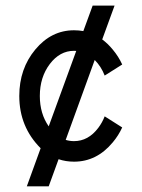

<svg xmlns="http://www.w3.org/2000/svg" viewBox="-20 -567 505 685"><path d="M153.8 97.7H75.7L125 -38.1Q48.8 -114.3 48.8 -224.6Q48.8 -321.8 106 -390.4Q163.1 -459 244.1 -459Q261.2 -459 277.3 -456.1L310.5 -546.9H388.7L344.7 -426.3Q364.7 -411.6 382.3 -390.1Q402.8 -365.7 416 -336.9L353.5 -297.4Q340.8 -330.1 317.9 -353L214.4 -67.9Q228.5 -63.5 244.1 -63.5Q294.9 -63.5 330.6 -110.8Q344.7 -129.4 353.5 -151.9L416 -112.3Q402.8 -83.5 382.3 -59.1Q325.2 9.8 244.1 9.8Q214.8 9.8 189 1ZM153.8 -116.2 252 -385.3 244.1 -385.7Q193.4 -385.7 157.7 -338.6Q122.1 -291.5 122.1 -224.6Q122.1 -161.6 153.8 -116.2Z"/></svg>

Font: Catrinity
Style: Regular
Weight: 400
Designer: Alexander Lange
Foundry: High-Logic / Made with FontCreator
Version: Version 2.090;May 20, 2024;FontCreator 15.0.0.2974 64-bit